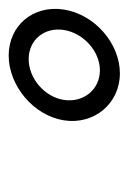

<svg xmlns="http://www.w3.org/2000/svg" viewBox="53 -849 296 442"><g transform="rotate(-90 201.0 -628.0)"><path d="M253 -500C322 -500 389 -558 400 -629C411 -700 363 -756 294 -756C225 -756 156 -699 145 -629C134 -559 184 -500 253 -500ZM286 -710C330 -710 360 -674 353 -629C346 -584 304 -546 260 -546C216 -546 185 -584 192 -629C199 -674 242 -710 286 -710Z"/></g></svg>

Font: Charger Pro
Style: LitExtObl
Weight: 300
Designer: Jasper
Foundry: Cannot Into Space Fonts
Version: Version 1.09